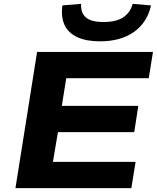

<svg xmlns="http://www.w3.org/2000/svg" viewBox="-20 -974 812 994"><path d="M60 0 172 -705H772L750 -569H323L300 -426H696L675 -290H280L254 -136H682L660 0ZM498 -760Q427 -760 380.5 -781.5Q334 -803 314.5 -844Q295 -885 303 -946L400 -954Q397 -908 424.5 -884Q452 -860 516 -860Q581 -860 617.5 -884Q654 -908 667 -954L762 -946Q741 -855 672 -807.5Q603 -760 498 -760Z"/></svg>

Font: Nunito Sans 10pt Expanded ExtraBold
Style: Italic
Weight: 800
Width: 7
Italic angle: -9°
Designer: Vernon Adams
Foundry: Vernon Adams
Version: Version 3.101;gftools[0.9.27]